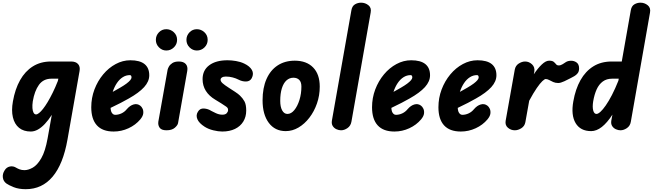

<svg xmlns="http://www.w3.org/2000/svg" viewBox="-70 -948 4751 1397"><path d="M117.5 428.5Q66 428.5 29.5 413.8Q-7 399 -23 387.5Q-45.5 371.5 -49.2 344.2Q-53 317 -36 291Q-22.5 268.5 2 263.5Q26.5 258.5 49 273Q58 278.5 72.8 284.2Q87.5 290 108.5 290Q136 290 168.8 271.5Q201.5 253 230.5 203Q259.5 153 276.5 58L307 -112.5Q282 -73.5 256.2 -46.2Q230.5 -19 205 -5Q179.5 9 154 9Q101.5 9 68.5 -18Q35.5 -45 23.8 -94.5Q12 -144 24 -210.5Q39.5 -299.5 76 -364.5Q112.5 -429.5 169 -465Q225.5 -500.5 300.5 -500.5H447.5Q481.5 -500.5 498 -482Q514.5 -463.5 509 -432L421 67.5Q389.5 246.5 312.8 337.5Q236 428.5 117.5 428.5ZM192.5 -115.5Q201.5 -115.5 214.5 -125.8Q227.5 -136 243.2 -156Q259 -176 276.8 -205.5Q294.5 -235 313.5 -273.5Q332.5 -312 351 -359L354.5 -375.5H304.5Q245.5 -375.5 213.2 -330.5Q181 -285.5 168.5 -210.5Q164.5 -183 166 -161.5Q167.5 -140 174.2 -127.8Q181 -115.5 192.5 -115.5Z M757 9Q676 9 635 -36Q594 -81 594 -167.5Q594 -235.5 617.2 -297Q640.5 -358.5 680.5 -406.5Q720.5 -454.5 771.8 -482Q823 -509.5 878.5 -509.5Q947.5 -509.5 981.8 -481.8Q1016 -454 1016 -400.5Q1016 -378 1006.8 -356.5Q997.5 -335 978.8 -314.2Q960 -293.5 932 -272.8Q904 -252 866.5 -231Q843.5 -217.5 809 -199.8Q774.5 -182 734.5 -163Q735 -154.5 736.2 -147.8Q737.5 -141 739.5 -135.5Q743.5 -125.5 750.8 -119Q758 -112.5 768 -112.5Q791 -112.5 813.8 -123Q836.5 -133.5 853.5 -154.5Q876 -180.5 902.2 -188Q928.5 -195.5 950 -179.5Q960.5 -172 967.5 -157Q974.5 -142 972.2 -122.2Q970 -102.5 951 -79.5Q916.5 -38.5 865 -14.8Q813.5 9 757 9ZM750 -279.5Q764 -287 777.5 -294.8Q791 -302.5 805 -310.5Q832.5 -326.5 850.5 -340Q868.5 -353.5 877.8 -364.8Q887 -376 887 -385Q887 -391.5 884.2 -396.5Q881.5 -401.5 875 -401.5Q847 -401.5 823 -386.2Q799 -371 780.5 -343.5Q762 -316 750 -279.5Z M1141.5 0Q1105 0 1091.8 -18.5Q1078.5 -37 1082 -62.5L1149.5 -440.5Q1151 -449 1158.8 -463.2Q1166.5 -477.5 1184 -489Q1201.5 -500.5 1231.5 -500.5Q1265.5 -500.5 1281.8 -482Q1298 -463.5 1292.5 -432L1225.5 -52.5Q1223 -37 1202 -18.5Q1181 0 1141.5 0Z M1362.5 -580.5Q1332 -580.5 1309.2 -603.2Q1286.5 -626 1286.5 -658Q1286.5 -689.5 1308.5 -712.5Q1330.5 -735.5 1362.5 -735.5Q1393.5 -735.5 1417.2 -713.5Q1441 -691.5 1441 -658Q1441 -626 1418 -603.2Q1395 -580.5 1362.5 -580.5ZM1140 -580.5Q1109.5 -580.5 1086.8 -603.2Q1064 -626 1064 -658Q1064 -689.5 1086 -712.5Q1108 -735.5 1140 -735.5Q1171 -735.5 1194.8 -713.5Q1218.5 -691.5 1218.5 -658Q1218.5 -626 1195.2 -603.2Q1172 -580.5 1140 -580.5Z M1547 9Q1518 9 1482.2 0.2Q1446.5 -8.5 1419.5 -25.5Q1378 -52 1366 -81Q1354 -110 1370 -135Q1384.5 -160.5 1414.2 -158.5Q1444 -156.5 1467.5 -141Q1476.5 -136 1500.2 -124.8Q1524 -113.5 1548 -113.5Q1570 -113.5 1579.8 -124.5Q1589.5 -135.5 1589.5 -146.5Q1589.5 -155 1587 -160.2Q1584.5 -165.5 1576 -172Q1562 -182 1541 -195.2Q1520 -208.5 1496.5 -222.5Q1451 -249.5 1427.5 -287.2Q1404 -325 1404 -372Q1404 -437 1452.5 -473.2Q1501 -509.5 1585.5 -509.5Q1614.5 -509.5 1647 -504Q1679.5 -498.5 1707 -485.5Q1747 -466.5 1762.8 -439Q1778.5 -411.5 1761.5 -379Q1748.5 -355.5 1720.2 -355Q1692 -354.5 1664.5 -369Q1647.5 -378 1623.2 -384.5Q1599 -391 1573.5 -391Q1555.5 -391 1545.2 -384.5Q1535 -378 1535 -368Q1535 -355.5 1549.2 -342.5Q1563.5 -329.5 1595.5 -309Q1617 -295 1640.5 -279.8Q1664 -264.5 1676 -252.5Q1695.5 -234 1708.5 -210.8Q1721.5 -187.5 1721.5 -143.5Q1721.5 -98 1700.2 -63.5Q1679 -29 1639.8 -10Q1600.5 9 1547 9Z M2009 6Q1930.5 6 1885.5 -54.5Q1840.5 -115 1840.5 -218Q1840.5 -308 1869 -372.8Q1897.5 -437.5 1950.2 -472Q2003 -506.5 2075 -506.5Q2160 -506.5 2208.2 -457.2Q2256.5 -408 2256.5 -317.5Q2256.5 -253.5 2236.2 -195.2Q2216 -137 2181.2 -91.8Q2146.5 -46.5 2102 -20.2Q2057.5 6 2009 6ZM2021.5 -119Q2048.5 -119 2071.5 -147Q2094.5 -175 2108.8 -220.5Q2123 -266 2123 -318.5Q2123 -351 2107.2 -366.8Q2091.5 -382.5 2065 -382.5Q2036 -382.5 2014.2 -362.8Q1992.5 -343 1980.8 -305.2Q1969 -267.5 1969 -214Q1969 -170 1983.2 -144.5Q1997.5 -119 2021.5 -119Z M2411.5 0Q2395.5 0 2378.5 -7.5Q2361.5 -15 2351.2 -30.8Q2341 -46.5 2345 -71L2487 -874.5Q2492.5 -904.5 2513 -916.5Q2533.5 -928.5 2557 -928.5Q2587.5 -928.5 2610.8 -909.8Q2634 -891 2627 -856.5L2487 -62.5Q2481.5 -32 2458.2 -16Q2435 0 2411.5 0Z M2800 9Q2719 9 2678 -36Q2637 -81 2637 -167.5Q2637 -235.5 2660.2 -297Q2683.5 -358.5 2723.5 -406.5Q2763.5 -454.5 2814.8 -482Q2866 -509.5 2921.5 -509.5Q2990.5 -509.5 3024.8 -481.8Q3059 -454 3059 -400.5Q3059 -378 3049.8 -356.5Q3040.5 -335 3021.8 -314.2Q3003 -293.5 2975 -272.8Q2947 -252 2909.5 -231Q2886.5 -217.5 2852 -199.8Q2817.5 -182 2777.5 -163Q2778 -154.5 2779.2 -147.8Q2780.5 -141 2782.5 -135.5Q2786.5 -125.5 2793.8 -119Q2801 -112.5 2811 -112.5Q2834 -112.5 2856.8 -123Q2879.5 -133.5 2896.5 -154.5Q2919 -180.5 2945.2 -188Q2971.5 -195.5 2993 -179.5Q3003.5 -172 3010.5 -157Q3017.5 -142 3015.2 -122.2Q3013 -102.5 2994 -79.5Q2959.5 -38.5 2908 -14.8Q2856.5 9 2800 9ZM2793 -279.5Q2807 -287 2820.5 -294.8Q2834 -302.5 2848 -310.5Q2875.5 -326.5 2893.5 -340Q2911.5 -353.5 2920.8 -364.8Q2930 -376 2930 -385Q2930 -391.5 2927.2 -396.5Q2924.5 -401.5 2918 -401.5Q2890 -401.5 2866 -386.2Q2842 -371 2823.5 -343.5Q2805 -316 2793 -279.5Z M3283 9Q3202 9 3161 -36Q3120 -81 3120 -167.5Q3120 -235.5 3143.2 -297Q3166.5 -358.5 3206.5 -406.5Q3246.5 -454.5 3297.8 -482Q3349 -509.5 3404.5 -509.5Q3473.5 -509.5 3507.8 -481.8Q3542 -454 3542 -400.5Q3542 -378 3532.8 -356.5Q3523.5 -335 3504.8 -314.2Q3486 -293.5 3458 -272.8Q3430 -252 3392.5 -231Q3369.5 -217.5 3335 -199.8Q3300.5 -182 3260.5 -163Q3261 -154.5 3262.2 -147.8Q3263.5 -141 3265.5 -135.5Q3269.5 -125.5 3276.8 -119Q3284 -112.5 3294 -112.5Q3317 -112.5 3339.8 -123Q3362.5 -133.5 3379.5 -154.5Q3402 -180.5 3428.2 -188Q3454.5 -195.5 3476 -179.5Q3486.5 -172 3493.5 -157Q3500.5 -142 3498.2 -122.2Q3496 -102.5 3477 -79.5Q3442.5 -38.5 3391 -14.8Q3339.5 9 3283 9ZM3276 -279.5Q3290 -287 3303.5 -294.8Q3317 -302.5 3331 -310.5Q3358.5 -326.5 3376.5 -340Q3394.5 -353.5 3403.8 -364.8Q3413 -376 3413 -385Q3413 -391.5 3410.2 -396.5Q3407.5 -401.5 3401 -401.5Q3373 -401.5 3349 -386.2Q3325 -371 3306.5 -343.5Q3288 -316 3276 -279.5Z M3675.5 0Q3648 0 3626 -18.2Q3604 -36.5 3609 -68.5L3675.5 -441.5Q3681 -470.5 3704.2 -485.5Q3727.5 -500.5 3751 -500.5Q3779 -500.5 3801.2 -479.8Q3823.5 -459 3817.5 -424.5L3814 -407.5Q3842.5 -450.5 3871.8 -478.5Q3901 -506.5 3925.5 -506.5Q3949 -506.5 3959 -498Q3969 -489.5 3975.8 -480.8Q3982.5 -472 3995.5 -472Q4010 -472 4024.8 -481.5Q4039.5 -491 4047 -496Q4061.5 -505.5 4084.2 -506Q4107 -506.5 4125.2 -493.5Q4143.5 -480.5 4143.5 -450Q4143.5 -428.5 4133.2 -415.2Q4123 -402 4108.8 -394Q4094.5 -386 4083 -380Q4063.5 -369.5 4036.2 -356.8Q4009 -344 3991.5 -344Q3971.5 -344 3955.2 -351.2Q3939 -358.5 3925.8 -365.8Q3912.5 -373 3900.5 -373Q3892.5 -373 3876 -357.5Q3859.5 -342 3835.5 -307.2Q3811.5 -272.5 3780.5 -215L3752.5 -58.5Q3747 -30 3723.2 -15Q3699.5 0 3675.5 0Z M4231.5 6Q4153 6 4118.2 -52.2Q4083.5 -110.5 4101.5 -210.5Q4117 -299.5 4153.5 -364.5Q4190 -429.5 4246.8 -465Q4303.5 -500.5 4380.5 -500.5H4454L4520 -874.5Q4525.5 -904.5 4546 -916.5Q4566.5 -928.5 4590 -928.5Q4619.5 -928.5 4642.8 -909.8Q4666 -891 4659.5 -856.5L4520 -62.5Q4515 -32 4491.5 -16Q4468 0 4444.5 0Q4428.5 0 4411.5 -7.5Q4394.5 -15 4384.2 -30.8Q4374 -46.5 4378 -71L4386 -114Q4347.5 -54.5 4308.8 -24.2Q4270 6 4231.5 6ZM4270 -119Q4281.5 -119 4298.8 -134.5Q4316 -150 4337.5 -180.8Q4359 -211.5 4382.5 -256.8Q4406 -302 4429.5 -361L4432 -375.5H4384Q4343.5 -375.5 4315.8 -355Q4288 -334.5 4271.2 -297.5Q4254.5 -260.5 4246 -210.5Q4239.5 -169.5 4246.2 -144.2Q4253 -119 4270 -119Z"/></svg>

Font: Edu AU VIC WA NT Hand
Style: Bold
Weight: 700
Version: Version 1.001